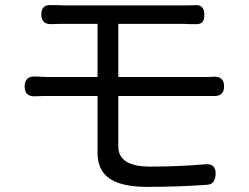

<svg xmlns="http://www.w3.org/2000/svg" viewBox="-20 -719 971 748"><path d="M554 9Q448 9 402 -27Q360 -59 360 -124V-345H170Q164 -345 148 -345Q129 -344 119 -344Q76 -341 76 -382Q76 -423 118 -421Q154 -419 170 -419H360V-626H229Q195 -626 180 -625Q141 -624 141 -663Q141 -702 180 -699Q187 -699 202 -699Q220 -698 229 -698H462H696Q725 -698 739 -699Q776 -702 776 -662Q776 -641 768 -632.5Q760 -624 740 -625Q734 -625 721 -625Q705 -626 696 -626H441V-419H771Q795 -419 810 -420Q853 -423 853 -382.5Q853 -342 809 -345Q791 -345 773 -345H441V-148Q441 -70 565 -70Q676 -70 779 -79Q823 -83 820 -38Q818 -19 810.5 -9.5Q803 0 785 1Q673 9 554 9Z"/></svg>

Font: GenSenRounded TW R
Style: Regular
Weight: 400
Version: Version 1.501;PS 1;hotconv 16.6.51;makeotf.lib2.5.65220